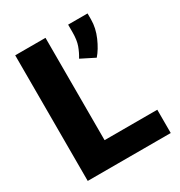

<svg xmlns="http://www.w3.org/2000/svg" viewBox="-169 -826 880 941"><g transform="rotate(-30 271.0 -355.5)"><path d="M523.9 -131.8V0H54.2V-710.9H225.6V-131.8ZM463.9 -711.4V-677.7Q463.9 -628.9 442.6 -580.3Q421.4 -531.7 394.5 -501L316.9 -540Q333 -565.9 343.5 -595Q354 -624 354 -668.5V-711.4Z"/></g></svg>

Font: Vazirmatn RD UI Black
Style: Regular
Weight: 900
Designer: Saber Rastikerdar
Foundry: Saber Rastikerdar
Version: Version 33.003